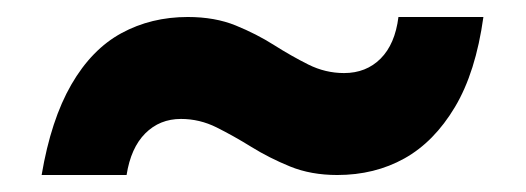

<svg xmlns="http://www.w3.org/2000/svg" viewBox="-20 -431 619 226"><path d="M377 -225Q346 -225 321.5 -235Q297 -245 276 -258Q255 -271 235 -281Q215 -291 193 -291Q168 -291 151 -274Q134 -257 129 -225H29Q40 -290 64 -331.5Q88 -373 123 -392Q158 -411 201 -411Q233 -411 257.5 -401Q282 -391 302.5 -378Q323 -365 343 -355Q363 -345 385 -345Q411 -345 428 -362Q445 -379 449 -411H549Q540 -346 515.5 -305Q491 -264 456 -244.5Q421 -225 377 -225Z"/></svg>

Font: DM Sans 28pt
Style: Bold
Weight: 700
Version: Version 4.004;gftools[0.9.30]